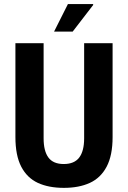

<svg xmlns="http://www.w3.org/2000/svg" viewBox="-20 -896 617 928"><path d="M288.7 12Q215.3 12 163.1 -12Q111 -36.1 82.7 -90.3Q54.5 -144.6 54.5 -233.5V-687.2H190.8V-227.5Q190.8 -165.9 214.1 -134.5Q237.3 -103.2 288.2 -103.2Q339.1 -103.2 362.9 -134.5Q386.7 -165.9 386.7 -227.5V-687.2H524.2V-233.5Q524.2 -144.6 495.4 -90.3Q466.7 -36.1 414.2 -12Q361.8 12 288.7 12ZM241.4 -743.4 308.3 -876.4H429.7L430.7 -872.4L331.4 -743.4Z"/></svg>

Font: Archivo SemiBold Condensed
Style: Regular
Weight: 600
Width: 3
Version: Version 2.001